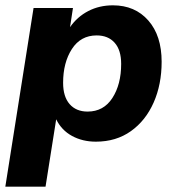

<svg xmlns="http://www.w3.org/2000/svg" viewBox="-29 -521 659 721"><path d="M-9 180 97 -491H245L234 -419Q261 -458 302.5 -479.5Q344 -501 395 -501Q478 -501 528 -444Q578 -387 578 -289Q578 -204 548 -136Q518 -68 462.5 -28.5Q407 11 331 11Q281 11 241.5 -10.5Q202 -32 182 -73L142 180ZM300 -102Q360 -102 393 -153Q426 -204 426 -281Q426 -333 401.5 -360.5Q377 -388 334 -388Q274 -388 241 -337Q208 -286 208 -210Q208 -158 232.5 -130Q257 -102 300 -102Z"/></svg>

Font: Nunito Sans ExtraBold
Style: Italic
Weight: 800
Italic angle: -9°
Designer: Vernon Adams
Foundry: Vernon Adams
Version: Version 3.006; ttfautohint (v1.8.3)